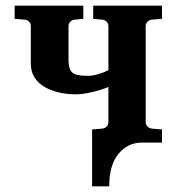

<svg xmlns="http://www.w3.org/2000/svg" viewBox="-20 -508 628 684"><path d="M557.1 0H481.9Q433.1 1.5 401.1 41.3Q369.1 81.1 369.1 155.8H308.1V-46.9L344.2 -49.8Q353.5 -50.8 359.9 -57.4Q366.2 -64 366.2 -73.2V-198.2Q339.4 -187 306.2 -179.4Q272.9 -171.9 251 -171.9Q220.2 -171.9 192.6 -178Q165 -184.1 141.4 -196.8Q117.7 -209.5 103.8 -231Q89.8 -252.4 89.8 -280.8V-415Q89.8 -424.3 83.5 -430.7Q77.1 -437 67.9 -438L32.2 -440.9V-487.8H276.9V-440.9L246.1 -438Q236.8 -437 230.5 -430.7Q224.1 -424.3 224.1 -415V-293.9Q224.1 -262.2 237.1 -250Q250 -237.8 291 -237.8Q325.2 -237.8 366.2 -257.8V-415Q366.2 -424.3 359.9 -430.7Q353.5 -437 344.2 -438L312 -440.9V-487.8H557.1V-440.9L521 -438Q511.7 -437 505.4 -430.7Q499 -424.3 499 -415V-73.2Q499 -64 505.4 -57.4Q511.7 -50.8 521 -49.8L557.1 -46.9Z"/></svg>

Font: Veleka
Style: Bold
Weight: 700
Designer: Stefan Peev, Context Ltd, 2016; SIL International, 1997-2014.
Foundry: Stefan Peev, Context Ltd, 2016
Version: Version 1.000